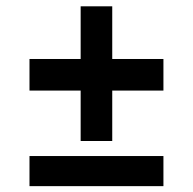

<svg xmlns="http://www.w3.org/2000/svg" viewBox="-20 -687 626 623"><path d="M510.3 -393.1H344.2V-229.5H241.7V-393.1H75.7V-495.6H241.7V-666.5H344.2V-495.6H510.3ZM510.3 -83H75.7V-180.7H510.3Z"/></svg>

Font: Andika
Style: Bold
Weight: 700
Designer: Victor Gaultney, Annie Olsen, Julie Remington, Don Collingsworth, Eric Hays, Becca Hirsbrunner
Foundry: SIL International
Version: Version 6.101